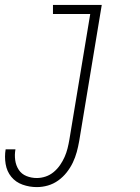

<svg xmlns="http://www.w3.org/2000/svg" viewBox="-50 -550 570 783"><path d="M100 213Q70 213 42 203Q14 193 -4 171Q-22 149 -27 119Q-32 89 -27 59H13Q9 81 12 103Q15 125 26.5 142.5Q38 160 58 168Q78 176 100 176Q118 176 136 170Q154 164 169 151.5Q184 139 195 123Q206 107 213.5 90Q221 73 225.5 55Q230 37 233 19L318 -493H166V-530H365L273 25Q269 48 263 70Q257 92 247 113Q237 134 222 153Q207 172 187.5 186Q168 200 145.5 206.5Q123 213 100 213Z"/></svg>

Font: Iosevka Slab XLtObl
Style: Regular
Weight: 200
Italic angle: -9°
Monospace: yes
Designer: Belleve Invis
Foundry: Belleve Invis
Version: Version 11.1.1; ttfautohint (v1.8.3)